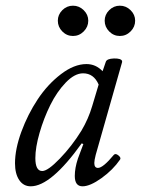

<svg xmlns="http://www.w3.org/2000/svg" viewBox="-20 -635 490 668"><path d="M181.2 -563Q181.2 -584 196.8 -599.6Q212.4 -615.2 233.9 -615.2Q255.4 -615.2 271.2 -599.6Q287.1 -584 287.1 -563Q287.1 -541.5 271.2 -525.6Q255.4 -509.8 233.9 -509.8Q212.4 -509.8 196.8 -525.6Q181.2 -541.5 181.2 -563ZM344.2 -563Q344.2 -584 359.9 -599.6Q375.5 -615.2 397 -615.2Q418.5 -615.2 434.3 -599.6Q450.2 -584 450.2 -563Q450.2 -541.5 434.3 -525.6Q418.5 -509.8 397 -509.8Q375.5 -509.8 359.9 -525.6Q344.2 -541.5 344.2 -563ZM86.9 13.2Q61.5 13.2 46.9 -8.5Q32.2 -30.3 32.2 -66.9Q32.2 -116.2 54.4 -176.8Q76.7 -237.3 111.1 -289.3Q145.5 -341.3 191.7 -376.7Q237.8 -412.1 280.8 -412.1Q313.5 -412.1 336.9 -387.2L348.1 -419.9Q351.6 -430.7 376.5 -431.6Q400.9 -432.1 404.8 -422.9Q405.3 -421.4 404.8 -418.9L313 -96.2Q308.1 -77.1 308.1 -67.9Q308.1 -50.8 320.8 -50.8Q338.4 -50.8 376 -96.2Q381.8 -102.5 391.8 -94.5Q401.9 -86.4 397.9 -80.1Q373 -43.9 333.3 -15.4Q293.5 13.2 267.1 13.2Q240.2 13.2 240.2 -22.9Q240.2 -50.3 251 -83L270 -133.8L264.2 -136.2Q157.2 13.2 86.9 13.2ZM127 -40Q146.5 -40 188.2 -83.3Q230 -126.5 263.2 -180.2Q287.6 -221.2 300.8 -266.1L323.2 -340.8Q306.2 -379.9 269 -379.9Q239.7 -379.9 208.7 -347.7Q177.7 -315.4 155 -269.5Q132.3 -223.6 117.7 -172.9Q103 -122.1 103 -85Q103 -40 127 -40Z"/></svg>

Font: Junicode SmCond
Style: Italic
Weight: 400
Width: 4
Italic angle: -11°
Designer: Peter S. Baker
Version: Version 2.206